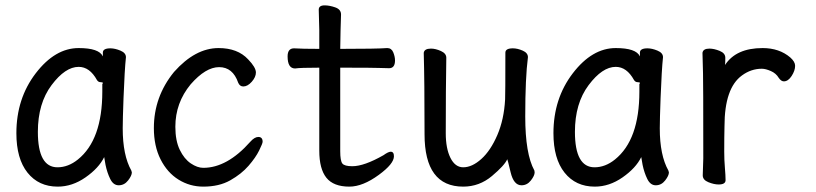

<svg xmlns="http://www.w3.org/2000/svg" viewBox="-20 -671 3040 715"><path d="M195 24Q124 24 82.5 -28Q41 -80 41 -175Q41 -304 113 -398Q185 -492 273 -492Q349 -492 363 -461V-475Q363 -491 391 -491Q408 -491 428.5 -482.5Q449 -474 449 -458Q444 -411 440 -306Q437 -225 437 -193Q437 -93 469 -36L471 -29Q471 -17 457 1Q443 19 422 19Q402 19 390.5 -4.5Q379 -28 373 -57L368 -86Q348 -45 298.5 -10.5Q249 24 195 24ZM194 -48Q234 -48 270 -77Q361 -150 361 -330V-358Q363 -360 363 -362Q363 -365 354.5 -365Q346 -365 341 -373Q314 -422 273 -422Q223 -422 172 -354Q121 -286 121 -180Q121 -48 194 -48Z M737 24Q687 24 645 -2Q603 -28 578 -77.5Q553 -127 553 -194Q553 -311 628 -403Q707 -492 794 -492Q865 -492 904 -450Q933 -420 933 -401Q933 -384 917.5 -366.5Q902 -349 886 -349Q873 -349 867 -363Q847 -421 796 -421Q746 -421 690 -357Q633 -288 633 -199Q633 -147 649.5 -113Q666 -79 690.5 -62.5Q715 -46 737 -46Q826 -46 912 -143Q928 -161 942 -161Q958 -161 958 -143Q958 -137 945 -110.5Q932 -84 905.5 -53.5Q879 -23 837.5 0.5Q796 24 737 24Z M1281 24Q1222 24 1195.5 -9Q1169 -42 1169 -110V-419Q1097 -419 1079 -416Q1051 -416 1051 -461Q1051 -491 1075 -491Q1105 -489 1169 -489V-559Q1167 -615 1167 -635Q1167 -651 1189 -651Q1207 -651 1228.5 -643.5Q1250 -636 1250 -617Q1248 -563 1247 -489Q1383 -489 1422 -492Q1438 -492 1444.5 -476Q1451 -460 1451 -446Q1451 -417 1429 -417Q1409 -417 1390 -418Q1371 -419 1247 -419V-108Q1247 -72 1255 -62Q1263 -52 1292 -52Q1336 -52 1408 -93Q1426 -106 1435 -106Q1447 -106 1447 -89Q1447 -61 1391 -20Q1331 24 1281 24Z M1705 24Q1561 24 1561 -171Q1561 -371 1558 -474Q1560 -490 1585 -490Q1602 -490 1622 -481Q1642 -472 1642 -456Q1640 -340 1640 -175Q1640 -118 1657.5 -83Q1675 -48 1705 -48Q1738 -48 1772.5 -79Q1807 -110 1832 -168Q1857 -226 1861 -301Q1862 -318 1862 -475Q1862 -491 1890 -491Q1907 -491 1926.5 -482.5Q1946 -474 1946 -458Q1936 -382 1936 -237Q1936 -98 1970 -36L1971 -29Q1971 -17 1957 1Q1943 19 1922 19Q1893 19 1881.5 -29.5Q1870 -78 1869 -78Q1859 -55 1812 -15.5Q1765 24 1705 24Z M2195 24Q2124 24 2082.5 -28Q2041 -80 2041 -175Q2041 -304 2113 -398Q2185 -492 2273 -492Q2349 -492 2363 -461V-475Q2363 -491 2391 -491Q2408 -491 2428.5 -482.5Q2449 -474 2449 -458Q2444 -411 2440 -306Q2437 -225 2437 -193Q2437 -93 2469 -36L2471 -29Q2471 -17 2457 1Q2443 19 2422 19Q2402 19 2390.5 -4.5Q2379 -28 2373 -57L2368 -86Q2348 -45 2298.5 -10.5Q2249 24 2195 24ZM2194 -48Q2234 -48 2270 -77Q2361 -150 2361 -330V-358Q2363 -360 2363 -362Q2363 -365 2354.5 -365Q2346 -365 2341 -373Q2314 -422 2273 -422Q2223 -422 2172 -354Q2121 -286 2121 -180Q2121 -48 2194 -48Z M2656 16Q2639 16 2618 7.5Q2597 -1 2597 -18L2599 -81Q2599 -378 2598 -398Q2596 -454 2596 -474Q2598 -490 2622 -490Q2639 -490 2660 -481.5Q2681 -473 2681 -456Q2681 -436 2680 -429Q2721 -492 2820 -492Q2882 -492 2923 -457Q2941 -441 2941 -426Q2941 -408 2928 -388Q2915 -368 2899 -368Q2889 -368 2880 -381Q2870 -398 2850.5 -406.5Q2831 -415 2817 -415Q2777 -415 2743 -390Q2678 -343 2678 -201Q2677 -163 2677 -106Q2677 -75 2679.5 -46Q2682 -17 2682 0Q2682 16 2656 16Z"/></svg>

Font: LXGW WenKai Mono Medium
Style: Regular
Weight: 500
Monospace: yes
Designer: LXGW / Fontworks Inc.
Foundry: LXGW / Fontworks Inc.
Version: Version 1.520; June 14, 2025